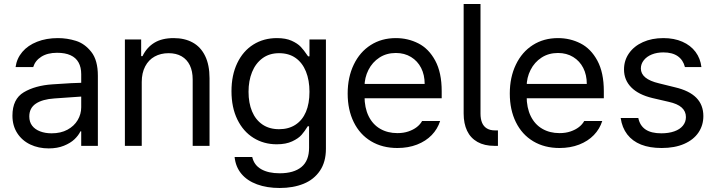

<svg xmlns="http://www.w3.org/2000/svg" viewBox="-20 -727 3568 957"><path d="M306.6 -240.2 251 -236.3Q191.4 -232.4 158.7 -210.4Q126 -188.5 126 -146.5Q126 -119.1 140.1 -100.6Q154.3 -82 179.7 -72.3Q205.1 -62.5 237.3 -62.5Q283.2 -62.5 316.4 -80.6Q349.6 -98.6 367.2 -128.4Q384.8 -158.2 384.8 -192.4V-357.4Q384.8 -391.6 371.6 -415.5Q358.4 -439.5 331.5 -451.7Q304.7 -463.9 264.6 -463.9Q216.8 -463.9 186 -444.3Q155.3 -424.8 145.5 -392.6H57.6Q63.5 -435.5 91.3 -468.3Q119.1 -501 165 -519Q210.9 -537.1 268.6 -537.1Q314.5 -537.1 358.4 -523.4Q402.3 -509.8 435.1 -468.3Q467.8 -426.8 467.8 -349.6V0H384.8V-72.3H380.9Q371.1 -51.8 351.1 -32.7Q331.1 -13.7 298.3 -0.5Q265.6 12.7 222.7 12.7Q171.9 12.7 130.9 -6.8Q89.8 -26.4 65.9 -63.5Q42 -100.6 42 -150.4Q42 -233.4 98.6 -267.1Q155.3 -300.8 241.2 -306.6Q251 -307.6 335 -312.5L390.6 -314.5L391.6 -246.1Q382.8 -246.1 306.6 -240.2Z M686.5 0H602.5V-530.3H683.6V-447.3H690.4Q710.9 -490.2 749 -513.7Q787.1 -537.1 845.7 -537.1Q900.4 -537.1 940.4 -515.1Q980.5 -493.2 1002.4 -448.2Q1024.4 -403.3 1024.4 -336.9V0H940.4V-331.1Q940.4 -372.1 926.3 -401.4Q912.1 -430.7 885.3 -446.3Q858.4 -461.9 820.3 -461.9Q781.2 -461.9 751 -445.3Q720.7 -428.7 703.6 -396Q686.5 -363.3 686.5 -318.4Z M1149.4 55.7H1237.3Q1246.1 95.7 1281.7 116.2Q1317.4 136.7 1374 136.7Q1444.3 136.7 1482.4 105.5Q1520.5 74.2 1520.5 9.8V-97.7H1513.7L1512.7 -95.7Q1499 -73.2 1483.4 -55.2Q1467.8 -37.1 1436.5 -22.5Q1405.3 -7.8 1359.4 -7.8Q1294.9 -7.8 1243.7 -39.6Q1192.4 -71.3 1163.1 -131.3Q1133.8 -191.4 1133.8 -272.5Q1133.8 -352.5 1162.6 -412.6Q1191.4 -472.7 1242.7 -504.9Q1293.9 -537.1 1360.4 -537.1Q1404.3 -537.1 1433.6 -523.9Q1462.9 -510.7 1479 -493.7Q1495.1 -476.6 1510.7 -453.1L1515.6 -446.3H1522.5V-530.3H1604.5V14.6Q1604.5 80.1 1574.7 124Q1544.9 168 1493.2 189Q1441.4 210 1374 210Q1310.5 210 1261.2 191.9Q1211.9 173.8 1183.1 139.2Q1154.3 104.5 1149.4 55.7ZM1522.5 -269.5Q1522.5 -327.1 1504.9 -370.6Q1487.3 -414.1 1453.6 -438Q1419.9 -461.9 1371.1 -461.9Q1322.3 -461.9 1288.1 -436.5Q1253.9 -411.1 1236.3 -367.7Q1218.8 -324.2 1218.8 -269.5Q1218.8 -213.9 1236.3 -171.9Q1253.9 -129.9 1288.1 -106.4Q1322.3 -83 1371.1 -83Q1418.9 -83 1453.1 -105.5Q1487.3 -127.9 1504.9 -169.4Q1522.5 -210.9 1522.5 -269.5Z M1712.9 -260.7Q1712.9 -341.8 1743.2 -404.8Q1773.4 -467.8 1827.6 -502.4Q1881.8 -537.1 1953.1 -537.1Q2013.7 -537.1 2065.4 -510.7Q2117.2 -484.4 2149.4 -424.8Q2181.6 -365.2 2181.6 -272.5V-237.3H1771.5V-308.6H2096.7Q2096.7 -353.5 2079.1 -388.2Q2061.5 -422.9 2028.8 -442.9Q1996.1 -462.9 1953.1 -462.9Q1906.2 -462.9 1871.1 -439.9Q1835.9 -417 1816.4 -378.4Q1796.9 -339.8 1796.9 -295.9V-248Q1796.9 -189.5 1817.4 -147.9Q1837.9 -106.4 1875 -85Q1912.1 -63.5 1960.9 -63.5Q1991.2 -63.5 2015.6 -71.8Q2040 -80.1 2057.1 -93.3Q2074.2 -106.4 2084 -124H2173.8Q2161.1 -84 2131.8 -53.7Q2102.5 -23.4 2058.6 -6.3Q2014.6 10.7 1960.9 10.7Q1885.7 10.7 1829.6 -22.9Q1773.4 -56.6 1743.2 -118.2Q1712.9 -179.7 1712.9 -260.7Z M2446.3 -77.1Q2454.1 -77.1 2461.9 -77.1V0Q2453.1 0 2444.3 0Q2394.5 0 2359.9 -19.5Q2325.2 -39.1 2308.1 -75.2Q2291 -111.3 2291 -161.1V-707H2375V-161.1Q2375 -133.8 2382.8 -115.2Q2390.6 -96.7 2406.7 -86.9Q2422.9 -77.1 2446.3 -77.1Z M2521 -260.7Q2521 -341.8 2551.3 -404.8Q2581.5 -467.8 2635.7 -502.4Q2689.9 -537.1 2761.2 -537.1Q2821.8 -537.1 2873.5 -510.7Q2925.3 -484.4 2957.5 -424.8Q2989.7 -365.2 2989.7 -272.5V-237.3H2579.6V-308.6H2904.8Q2904.8 -353.5 2887.2 -388.2Q2869.6 -422.9 2836.9 -442.9Q2804.2 -462.9 2761.2 -462.9Q2714.4 -462.9 2679.2 -439.9Q2644 -417 2624.5 -378.4Q2605 -339.8 2605 -295.9V-248Q2605 -189.5 2625.5 -147.9Q2646 -106.4 2683.1 -85Q2720.2 -63.5 2769 -63.5Q2799.3 -63.5 2823.7 -71.8Q2848.1 -80.1 2865.2 -93.3Q2882.3 -106.4 2892.1 -124H2981.9Q2969.2 -84 2939.9 -53.7Q2910.6 -23.4 2866.7 -6.3Q2822.8 10.7 2769 10.7Q2693.8 10.7 2637.7 -22.9Q2581.5 -56.6 2551.3 -118.2Q2521 -179.7 2521 -260.7Z M3286.6 -465.8Q3254.4 -465.8 3229 -455.6Q3203.6 -445.3 3189 -426.8Q3174.3 -408.2 3174.3 -385.7Q3174.3 -359.4 3196.8 -340.8Q3219.2 -322.3 3265.1 -311.5L3344.2 -292Q3415.5 -275.4 3450.7 -239.7Q3485.8 -204.1 3485.8 -148.4Q3485.8 -102.5 3461.4 -66.4Q3437 -30.3 3390.1 -9.8Q3343.3 10.7 3277.8 10.7Q3218.3 10.7 3175.3 -6.3Q3132.3 -23.4 3106.4 -57.1Q3080.6 -90.8 3073.7 -138.7H3161.6Q3169.4 -100.6 3197.8 -81.5Q3226.1 -62.5 3275.9 -62.5Q3313 -62.5 3340.8 -72.3Q3368.7 -82 3383.8 -100.6Q3398.9 -119.1 3398.9 -143.6Q3398.9 -171.9 3377.9 -190.9Q3356.9 -210 3312 -219.7L3231.9 -238.3Q3162.6 -254.9 3126.5 -291.5Q3090.3 -328.1 3090.3 -380.9Q3090.3 -425.8 3115.2 -461.4Q3140.1 -497.1 3184.6 -517.1Q3229 -537.1 3286.6 -537.1Q3340.3 -537.1 3381.3 -519Q3422.4 -501 3446.8 -468.3Q3471.2 -435.5 3476.1 -392.6H3394Q3385.3 -427.7 3358.4 -446.8Q3331.5 -465.8 3286.6 -465.8Z"/></svg>

Font: Pretendard GOV Variable
Style: Regular
Weight: 400
Designer: Base glyphs from Inter by Rasmus Andersson; Hangul glyphs from Noto Sans CJK(Source Han Sans) by Jang Soo-young and Kang
Foundry: Kil Hyung-jin
Version: Version 1.307;Glyphs 3.2 (3192)